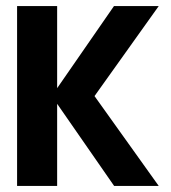

<svg xmlns="http://www.w3.org/2000/svg" viewBox="-20 -615 564 635"><path d="M36.5 0H169V-595H36.5ZM149 -294.5 291 -295 505 -595H357ZM357.5 0H505L291 -299.5L149 -300.5Z"/></svg>

Font: Anybody SemiCondensed SemiBold
Style: Regular
Weight: 600
Width: 4
Version: Version 1.113;gftools[0.9.25]